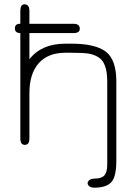

<svg xmlns="http://www.w3.org/2000/svg" viewBox="-20 -663 629 888"><path d="M518 -286V81Q518 155 494.5 180Q471 205 416 205Q397 205 389 194.5Q381 184 389.5 173.5Q398 163 418 163Q450 163 463 148Q476 133 476 98V-286Q476 -375 434 -399Q412 -412 387 -415.5Q362 -419 311 -419H282Q202 -419 159 -370.5Q116 -322 116 -232V-23Q116 7 95 7Q74 7 74 -23V-510Q49 -510 49 -532Q49 -553 72 -553H74V-612Q74 -643 93 -643Q116 -643 116 -612V-553H320Q349 -553 349 -530Q349 -510 320 -510H116V-389Q172 -461 282 -461H311Q421 -461 469.5 -424Q518 -387 518 -286Z"/></svg>

Font: Jura Light
Style: Regular
Weight: 300
Designer: Daniel Johnson, Alexei Vanyashin
Foundry: Daniel Johnson
Version: Version 5.103